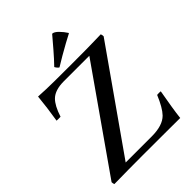

<svg xmlns="http://www.w3.org/2000/svg" viewBox="-255 -1038 1165 1165"><g transform="rotate(-45 328.0 -455.0)"><path d="M617 -679 170 -43H393Q488 -43 530 -86Q562 -119 595 -198Q611 -200 626 -198Q615 -136 607 -86.5Q599 -37 595 0Q580 0 502.5 -0.5Q425 -1 276 -1Q197 -1 151 -0.5Q105 0 78 0.5Q51 1 29 1Q25 -8 25 -19L472 -657H254Q178 -657 142 -622Q110 -591 87 -519Q71 -518 53 -519Q61 -569 67 -614Q73 -659 77 -702Q142 -698 212.5 -697.5Q283 -697 362 -697Q443 -697 491.5 -697.5Q540 -698 568 -699Q596 -700 613 -700Q615 -696 616 -690.5Q617 -685 617 -679ZM481 -844V-841Q459 -830 425.5 -811.5Q392 -793 356.5 -772.5Q321 -752 294 -735Q283 -741 273 -759Q307 -794 343 -836Q379 -878 407 -911Q423 -911 444.5 -889.5Q466 -868 481 -844Z"/></g></svg>

Font: Tiro Devanagari Marathi
Style: Regular
Weight: 400
Designer: Devanagari: John Hudson & Fiona Ross. Latin: John Hudson.
Foundry: Tiro Typeworks Ltd.
Version: Version 1.52